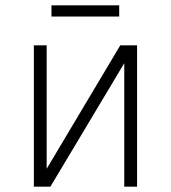

<svg xmlns="http://www.w3.org/2000/svg" viewBox="-20 -700 640 720"><path d="M107 0V-530H155V-67L431 -530H494V0H446V-463L169 0ZM173 -638V-680H427V-638Z"/></svg>

Font: Geist Mono UltraLight
Style: Regular
Weight: 200
Monospace: yes
Designer: Basement.studio, Andrés Briganti, Mateo Zaragoza
Foundry: Basement.studio, Vercel, Andrés Briganti, Guido Ferreyra, Mateo Zaragoza
Version: Version 1.400; ttfautohint (v1.8.4.7-5d5b)